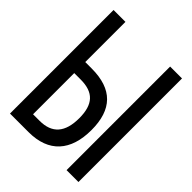

<svg xmlns="http://www.w3.org/2000/svg" viewBox="-203 -825 936 936"><g transform="rotate(45 265.0 -357.0)"><path d="M29 0H157C296 0 367 -81 367 -224C367 -365 299 -437 155 -437H111V-714H29ZM419 0H501V-714H419ZM111 -77V-361H155C244 -361 284 -318 284 -223C284 -125 242 -77 156 -77Z"/></g></svg>

Font: Noto Sans Mono Condensed
Style: Regular
Weight: 400
Width: 3
Designer: Monotype Design Team
Foundry: Monotype Imaging Inc.
Version: Version 2.014